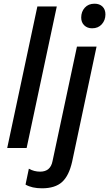

<svg xmlns="http://www.w3.org/2000/svg" viewBox="-20 -800 590 1038"><path d="M182 -765H287L124 0H19ZM118 198 136 112Q164 128 197 128Q253 128 264 71L396 -548H502L370 74Q353 150 315.5 184Q278 218 207 218Q153 218 118 198ZM419 -705Q419 -737 438.5 -758.5Q458 -780 491 -780Q518 -780 534 -764.5Q550 -749 550 -722Q550 -691 530.5 -669Q511 -647 478 -647Q452 -647 435.5 -663Q419 -679 419 -705Z"/></svg>

Font: Application Medium
Style: Italic
Weight: 500
Italic angle: -12°
Designer: Wei Huang
Foundry: Wei Huang
Version: Version 0.012